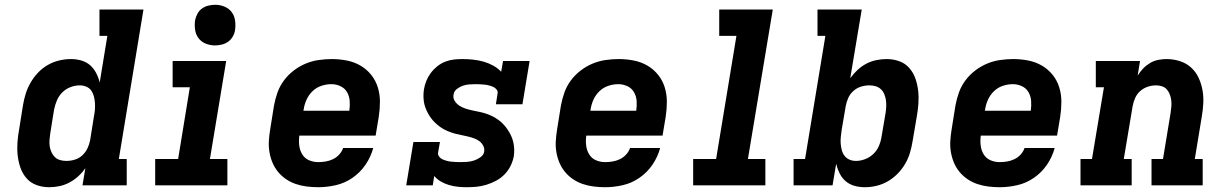

<svg xmlns="http://www.w3.org/2000/svg" viewBox="-20 -775 5140 803"><path d="M185 8Q158 8 133 -1Q108 -10 91 -29.5Q74 -49 65.5 -73.5Q57 -98 54 -124.5Q51 -151 53 -179Q55 -207 60 -234L76 -334Q80 -359 87.5 -383Q95 -407 108 -429.5Q121 -452 139 -471Q157 -490 179.5 -503Q202 -516 227 -522Q252 -528 277 -528Q299 -528 320 -522Q341 -516 356.5 -502.5Q372 -489 382 -470Q392 -451 397 -430Q397 -430 397 -430Q397 -430 397 -430L429 -625H396V-735H580L477 -110H510V0H325L337 -72Q325 -54 307.5 -38Q290 -22 270 -11.5Q250 -1 228.5 3.5Q207 8 185 8ZM258 -102Q276 -102 293.5 -107.5Q311 -113 324.5 -125.5Q338 -138 346 -155Q354 -172 357 -189L373 -289Q376 -303 377 -317.5Q378 -332 377 -345.5Q376 -359 372.5 -372.5Q369 -386 361.5 -396.5Q354 -407 341 -412.5Q328 -418 314 -418Q294 -418 274.5 -410.5Q255 -403 240.5 -388.5Q226 -374 218 -355Q210 -336 206 -316L190 -216Q188 -203 187 -189Q186 -175 188 -162.5Q190 -150 195.5 -138Q201 -126 210 -117.5Q219 -109 231.5 -105.5Q244 -102 258 -102Z M629 0V-110H725L774 -410H702V-520H926L858 -110H931V0ZM880 -585Q859 -585 840.5 -592.5Q822 -600 810.5 -615Q799 -630 796 -650Q793 -670 796 -691Q799 -705 806 -718Q813 -731 825 -739.5Q837 -748 851.5 -751.5Q866 -755 880 -755Q900 -755 918.5 -747.5Q937 -740 948.5 -725Q960 -710 963 -690Q966 -670 963 -649Q961 -635 953.5 -622Q946 -609 934 -600.5Q922 -592 907.5 -588.5Q893 -585 880 -585Z M1311 8Q1287 8 1263 5Q1239 2 1217 -5.5Q1195 -13 1176 -26Q1157 -39 1143 -56Q1129 -73 1120 -94Q1111 -115 1107 -138.5Q1103 -162 1104.5 -186Q1106 -210 1110 -234L1126 -334Q1131 -361 1140.5 -388Q1150 -415 1167.5 -438.5Q1185 -462 1208.5 -480Q1232 -498 1258.5 -509Q1285 -520 1313 -524Q1341 -528 1368 -528Q1399 -528 1430 -522Q1461 -516 1487 -501Q1513 -486 1532 -462.5Q1551 -439 1560 -410Q1569 -381 1569 -349.5Q1569 -318 1564 -286L1551 -208H1232Q1229 -187 1231.5 -166.5Q1234 -146 1244 -129.5Q1254 -113 1272 -105Q1290 -97 1311 -97Q1326 -97 1341.5 -99.5Q1357 -102 1372 -109Q1387 -116 1398.5 -128.5Q1410 -141 1415 -156H1541Q1531 -119 1509 -86.5Q1487 -54 1454.5 -31.5Q1422 -9 1384.5 -0.5Q1347 8 1311 8ZM1441 -312Q1444 -333 1442.5 -353Q1441 -373 1431.5 -389.5Q1422 -406 1404 -414.5Q1386 -423 1366 -423Q1345 -423 1324 -416Q1303 -409 1287 -393.5Q1271 -378 1262 -358Q1253 -338 1250 -317L1249 -312Z M1932 8Q1913 8 1894 6Q1875 4 1857 -1.5Q1839 -7 1823.5 -16Q1808 -25 1796 -39L1790 0H1679L1709 -181H1820L1812 -136Q1811 -127 1817 -119.5Q1823 -112 1831 -108.5Q1839 -105 1848 -102.5Q1857 -100 1866.5 -99Q1876 -98 1885.5 -97.5Q1895 -97 1904 -97Q1919 -97 1933.5 -98Q1948 -99 1962 -103.5Q1976 -108 1989.5 -117.5Q2003 -127 2005 -141Q2007 -154 2001 -165.5Q1995 -177 1985 -184.5Q1975 -192 1962.5 -196.5Q1950 -201 1937.5 -204Q1925 -207 1912.5 -209.5Q1900 -212 1887.5 -215Q1875 -218 1863 -222.5Q1851 -227 1840 -232.5Q1829 -238 1819 -245.5Q1809 -253 1800 -261.5Q1791 -270 1783.5 -280Q1776 -290 1770 -301Q1764 -312 1759.5 -324Q1755 -336 1753 -348.5Q1751 -361 1751 -374Q1751 -387 1753 -401Q1756 -419 1763 -436.5Q1770 -454 1781.5 -469.5Q1793 -485 1808.5 -497.5Q1824 -510 1842 -517Q1860 -524 1878 -526Q1896 -528 1914 -528Q1937 -528 1959.5 -525.5Q1982 -523 2003 -517Q2024 -511 2043 -500.5Q2062 -490 2076 -475L2084 -520H2195L2165 -339H2054L2061 -384Q2063 -393 2057 -400.5Q2051 -408 2043 -411.5Q2035 -415 2026 -417.5Q2017 -420 2007.5 -421Q1998 -422 1988.5 -422.5Q1979 -423 1970 -423Q1956 -423 1942.5 -422Q1929 -421 1916 -416.5Q1903 -412 1891 -403Q1879 -394 1877 -380Q1874 -365 1882 -352.5Q1890 -340 1902 -332.5Q1914 -325 1928 -320.5Q1942 -316 1956.5 -313Q1971 -310 1985.5 -307Q2000 -304 2013.5 -299.5Q2027 -295 2040 -288.5Q2053 -282 2064.5 -273.5Q2076 -265 2085.5 -255Q2095 -245 2103 -233Q2111 -221 2117 -208.5Q2123 -196 2126.5 -181.5Q2130 -167 2130.5 -152Q2131 -137 2129 -122Q2125 -101 2115.5 -81.5Q2106 -62 2090.5 -46Q2075 -30 2055.5 -19.5Q2036 -9 2015 -2.5Q1994 4 1973.5 6Q1953 8 1932 8Z M2511 8Q2487 8 2463 5Q2439 2 2417 -5.5Q2395 -13 2376 -26Q2357 -39 2343 -56Q2329 -73 2320 -94Q2311 -115 2307 -138.5Q2303 -162 2304.5 -186Q2306 -210 2310 -234L2326 -334Q2331 -361 2340.5 -388Q2350 -415 2367.5 -438.5Q2385 -462 2408.5 -480Q2432 -498 2458.5 -509Q2485 -520 2513 -524Q2541 -528 2568 -528Q2599 -528 2630 -522Q2661 -516 2687 -501Q2713 -486 2732 -462.5Q2751 -439 2760 -410Q2769 -381 2769 -349.5Q2769 -318 2764 -286L2751 -208H2432Q2429 -187 2431.5 -166.5Q2434 -146 2444 -129.5Q2454 -113 2472 -105Q2490 -97 2511 -97Q2526 -97 2541.5 -99.5Q2557 -102 2572 -109Q2587 -116 2598.5 -128.5Q2610 -141 2615 -156H2741Q2731 -119 2709 -86.5Q2687 -54 2654.5 -31.5Q2622 -9 2584.5 -0.5Q2547 8 2511 8ZM2641 -312Q2644 -333 2642.5 -353Q2641 -373 2631.5 -389.5Q2622 -406 2604 -414.5Q2586 -423 2566 -423Q2545 -423 2524 -416Q2503 -409 2487 -393.5Q2471 -378 2462 -358Q2453 -338 2450 -317L2449 -312Z M2879 0V-110H2975L3060 -625H2988V-735H3212L3108 -110H3181V0Z M3597 8Q3574 8 3553 2Q3532 -4 3516.5 -17.5Q3501 -31 3491.5 -50Q3482 -69 3477 -90Q3477 -90 3477 -90Q3477 -90 3477 -90L3462 0H3299V-110H3347L3432 -625H3399V-735H3584L3536 -448Q3549 -466 3566 -482Q3583 -498 3603 -508.5Q3623 -519 3645 -523.5Q3667 -528 3688 -528Q3716 -528 3741 -519Q3766 -510 3783 -490.5Q3800 -471 3808.5 -446.5Q3817 -422 3820 -395.5Q3823 -369 3821 -341Q3819 -313 3814 -286L3797 -186Q3793 -161 3786 -137Q3779 -113 3766 -90.5Q3753 -68 3734.5 -49Q3716 -30 3693.5 -17Q3671 -4 3646.5 2Q3622 8 3597 8ZM3560 -102Q3579 -102 3598.5 -109.5Q3618 -117 3633 -131.5Q3648 -146 3656 -165Q3664 -184 3667 -204L3684 -304Q3686 -317 3686.5 -331Q3687 -345 3685 -357.5Q3683 -370 3678 -382Q3673 -394 3663.5 -402.5Q3654 -411 3641.5 -414.5Q3629 -418 3616 -418Q3598 -418 3580.5 -412.5Q3563 -407 3549 -394.5Q3535 -382 3527.5 -365Q3520 -348 3517 -331L3500 -231Q3498 -217 3496.5 -202.5Q3495 -188 3496 -174.5Q3497 -161 3500.5 -147.5Q3504 -134 3512 -123.5Q3520 -113 3532.5 -107.5Q3545 -102 3560 -102Z M4161 8Q4137 8 4113 5Q4089 2 4067 -5.5Q4045 -13 4026 -26Q4007 -39 3993 -56Q3979 -73 3970 -94Q3961 -115 3957 -138.5Q3953 -162 3954.5 -186Q3956 -210 3960 -234L3976 -334Q3981 -361 3990.5 -388Q4000 -415 4017.5 -438.5Q4035 -462 4058.5 -480Q4082 -498 4108.5 -509Q4135 -520 4163 -524Q4191 -528 4218 -528Q4249 -528 4280 -522Q4311 -516 4337 -501Q4363 -486 4382 -462.5Q4401 -439 4410 -410Q4419 -381 4419 -349.5Q4419 -318 4414 -286L4401 -208H4082Q4079 -187 4081.5 -166.5Q4084 -146 4094 -129.5Q4104 -113 4122 -105Q4140 -97 4161 -97Q4176 -97 4191.5 -99.5Q4207 -102 4222 -109Q4237 -116 4248.5 -128.5Q4260 -141 4265 -156H4391Q4381 -119 4359 -86.5Q4337 -54 4304.5 -31.5Q4272 -9 4234.5 -0.5Q4197 8 4161 8ZM4291 -312Q4294 -333 4292.5 -353Q4291 -373 4281.5 -389.5Q4272 -406 4254 -414.5Q4236 -423 4216 -423Q4195 -423 4174 -416Q4153 -409 4137 -393.5Q4121 -378 4112 -358Q4103 -338 4100 -317L4099 -312Z M4499 0V-110H4547L4597 -410H4563V-520H4748L4738 -459Q4748 -475 4761 -488.5Q4774 -502 4790 -511.5Q4806 -521 4824 -524.5Q4842 -528 4859 -528Q4887 -528 4914 -519.5Q4941 -511 4961 -493Q4981 -475 4992.5 -450.5Q5004 -426 5009 -399Q5014 -372 5012.5 -343Q5011 -314 5006 -286L4977 -110H5010V0H4796V-110H4844L4876 -304Q4878 -317 4879 -330Q4880 -343 4878.5 -355.5Q4877 -368 4872.5 -380Q4868 -392 4860 -401Q4852 -410 4840 -414Q4828 -418 4815 -418Q4797 -418 4779.5 -412Q4762 -406 4748.5 -394Q4735 -382 4727.5 -365Q4720 -348 4717 -331L4680 -110H4713V0Z"/></svg>

Font: Iosevka Etoile XBdObl
Style: Regular
Weight: 800
Italic angle: -9°
Designer: Belleve Invis
Foundry: Belleve Invis
Version: Version 15.5.2; ttfautohint (v1.8.4)